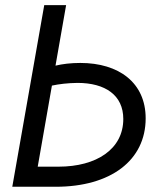

<svg xmlns="http://www.w3.org/2000/svg" viewBox="-20 -713 626 733"><path d="M192.9 0C402.3 0 536.1 -100.6 536.1 -261.2C536.1 -397 434.1 -472.7 286.6 -472.7C250.5 -472.7 218.8 -468.8 191.9 -462.4L232.4 -693.4H148.9L26.9 0ZM124 -76.7 178.2 -386.2C205.6 -392.1 238.3 -396 275.9 -396.5C381.8 -396.5 450.7 -349.6 450.7 -258.8C450.7 -144 349.1 -76.7 203.1 -76.7Z"/></svg>

Font: Cascadia Mono NF SemiLight
Style: Italic
Weight: 350
Italic angle: -10°
Monospace: yes
Designer: Aaron Bell
Foundry: Saja Typeworks
Version: Version 2404.023